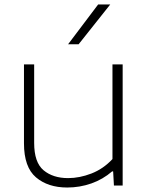

<svg xmlns="http://www.w3.org/2000/svg" viewBox="-20 -828 664 857"><path d="M280 9Q194 9 140.5 -36.5Q87 -82 87 -188.5V-540.5H132.5V-190Q132.5 -103 174.5 -68Q216.5 -33 284 -33Q335 -33 388 -53.5Q441 -74 482 -118V-540.5H527.5V0H488.5L485 -63H480.5Q439.5 -27.5 387.8 -9.2Q336 9 280 9ZM284 -630.5 418 -808H472L331 -630.5Z"/></svg>

Font: Encode Sans Expanded ExtraLight
Style: Regular
Weight: 200
Width: 7
Designer: Multiple Designers
Foundry: Impallari Type
Version: Version 3.000; ttfautohint (v1.8.3) -l 8 -r 50 -G 200 -x 14 